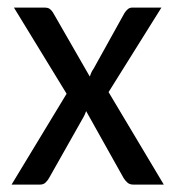

<svg xmlns="http://www.w3.org/2000/svg" viewBox="-20 -498 473 518"><path d="M159.7 -245.1 17.6 -477.5H99.6Q109.4 -477.5 114 -474.1Q118.7 -470.7 122.6 -464.8L222.2 -291.5Q224.1 -296.9 226.3 -302Q228.5 -307.1 232.4 -312.5L315.9 -462.9Q320.3 -469.7 325.2 -473.6Q330.1 -477.5 336.9 -477.5H415.5L272.9 -249.5L421.9 0H339.4Q329.6 0 323.5 -5.6Q317.4 -11.2 313.5 -17.6L212.4 -198.2Q208.5 -187 203.6 -179.2L112.3 -17.6Q108.4 -10.7 102.8 -5.4Q97.2 0 87.9 0H11.2Z"/></svg>

Font: Carlito
Style: Regular
Weight: 400
Designer: Lukasz Dziedzic
Foundry: tyPoland Lukasz Dziedzic
Version: Version 1.104